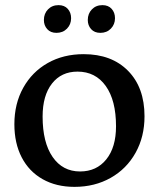

<svg xmlns="http://www.w3.org/2000/svg" viewBox="-20 -719 619 748"><path d="M36 -235Q36 -315 70.5 -377Q105 -439 166 -473.5Q227 -508 306 -508Q415 -508 479 -443Q543 -378 543 -266Q543 -186 508 -123.5Q473 -61 411 -26Q349 9 270 9Q199 9 146 -21Q93 -51 64.5 -106Q36 -161 36 -235ZM432 -227Q432 -328 392 -384Q352 -440 282 -440Q219 -440 182.5 -393.5Q146 -347 146 -265Q146 -164 185 -107.5Q224 -51 292 -51Q356 -51 394 -98Q432 -145 432 -227ZM151 -641Q151 -666 167 -682.5Q183 -699 208 -699Q231 -699 244 -684.5Q257 -670 257 -648Q257 -624 241 -607.5Q225 -591 200 -591Q177 -591 164 -605.5Q151 -620 151 -641ZM322 -641Q322 -666 338 -682.5Q354 -699 379 -699Q402 -699 415 -684.5Q428 -670 428 -648Q428 -624 412 -607.5Q396 -591 371 -591Q348 -591 335 -605.5Q322 -620 322 -641Z"/></svg>

Font: Alegreya SC Medium
Style: Regular
Weight: 500
Designer: Juan Pablo del Peral
Foundry: Huerta Tipografica
Version: Version 2.007; ttfautohint (v1.6)